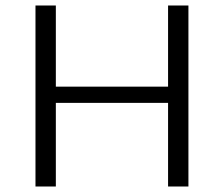

<svg xmlns="http://www.w3.org/2000/svg" viewBox="-20 -678 814 698"><path d="M665 -658V0H591V-304H183V0H109V-658H183V-363H591V-658Z"/></svg>

Font: Ysabeau SC
Style: Regular
Weight: 400
Designer: Christian Thalmann (Catharsis Fonts)
Version: Version 0.003